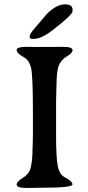

<svg xmlns="http://www.w3.org/2000/svg" viewBox="-20 -895 417 906"><path d="M103 -673.8H124L134.3 -673.3L270 -673.8H280.3Q322.3 -673.8 322.3 -657.7Q322.3 -645 295.4 -628.9Q268.6 -612.8 257.6 -585.9Q246.6 -559.1 246.6 -490.7L246.1 -479.5Q245.6 -468.3 245.6 -457L244.6 -412.6V-259.8Q244.6 -151.4 252.4 -111.6Q260.3 -71.8 285.6 -58.6Q321.8 -40 321.8 -24.7Q321.8 -9.3 185.1 -9.3L122.1 -8.3H101.6Q58.6 -8.3 58.6 -24.4Q58.6 -37.6 85.2 -54Q111.8 -70.3 120.1 -89.8Q133.8 -123 133.8 -201.7L134.3 -212.9Q134.8 -224.1 134.8 -235.4L135.3 -257.8V-368.7Q135.3 -543.5 126 -577.4Q116.7 -611.3 94.7 -623.5Q58.6 -643.6 58.6 -658.7Q58.6 -673.8 103 -673.8ZM322.3 -849.6V-841.8Q322.3 -825.7 230.5 -754.4Q175.3 -711.4 139.2 -711.4H134.3Q120.1 -711.4 120.1 -720.7V-722.7Q120.1 -735.4 145 -763.2L150.4 -770L170.9 -793.5Q182.6 -806.6 191.4 -817.9Q200.2 -829.1 210 -837.9Q251 -874.5 286.6 -874.5Q322.3 -874.5 322.3 -849.6Z"/></svg>

Font: Averia Serif
Style: Regular
Weight: 500
Version: Version 1.0